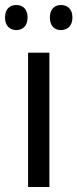

<svg xmlns="http://www.w3.org/2000/svg" viewBox="-34 -746 309 766"><path d="M-14 -676C-14 -642 6 -626 31 -626C56 -626 76 -642 76 -676C76 -711 56 -726 31 -726C6 -726 -14 -711 -14 -676ZM165 -676C165 -642 184 -626 209 -626C234 -626 255 -642 255 -676C255 -711 234 -726 209 -726C185 -726 165 -711 165 -676ZM163 0V-536H78V0Z"/></svg>

Font: Noto Sans Georgian SemiCondensed
Style: Regular
Weight: 400
Width: 4
Designer: Monotype Design Team, Akaki Razmadze
Foundry: Google LLC
Version: Version 2.005